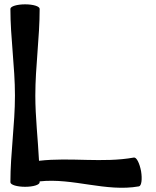

<svg xmlns="http://www.w3.org/2000/svg" viewBox="-20 -841 722 886"><path d="M28 -800C28 -666 49 -534 49 -400C49 -266 28 -134 28 0C28 12 59 21 96 21C133 21 163 12 163 0V-4C316 -21 469 46 621 19C633 17 637 -14 631 -51C624 -88 610 -116 598 -114C454 -88 305 -116 160 -99C155 -200 143 -300 143 -400C143 -534 163 -666 163 -800C163 -812 133 -821 96 -821C59 -821 28 -812 28 -800Z"/></svg>

Font: Nupuram Expanded Bold
Style: Regular
Weight: 700
Width: 7
Designer: Santhosh Thottingal (santhosh.thottingal@gmail.com)
Foundry: SMC
Version: Version 1.000